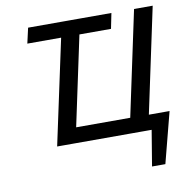

<svg xmlns="http://www.w3.org/2000/svg" viewBox="-91 -749 1036 1035"><g transform="rotate(-10 427.5 -231.5)"><path d="M570 0 710 -658H812L672 0ZM205 0 222 -84H658L640 0ZM173 0 314 -658H414L274 0ZM658 195 704 -83H803L731 195ZM653 0 671 -83H803L743 0ZM111 -574 130 -658H586L569 -574Z"/></g></svg>

Font: Ysabeau SemiBold
Style: Italic
Weight: 600
Italic angle: -12°
Designer: Christian Thalmann (Catharsis Fonts)
Version: Version 2.002